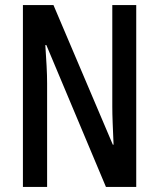

<svg xmlns="http://www.w3.org/2000/svg" viewBox="-20 -734 625 754"><path d="M515 0H396L162 -557H158Q161 -513 163 -475Q165 -437 165 -407V0H70V-714H190L423 -166H426Q424 -212 422.5 -249.5Q421 -287 421 -316V-714H515Z"/></svg>

Font: Noto Sans Khmer UI ExtraCondensed Medium
Style: Regular
Weight: 500
Width: 2
Designer: Danh Hong and the Monotype Design Team
Foundry: Monotype Imaging Inc.
Version: Version 2.002; ttfautohint (v1.8.4.7-5d5b)